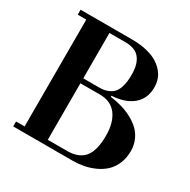

<svg xmlns="http://www.w3.org/2000/svg" viewBox="-156 -840 978 988"><g transform="rotate(30 333.0 -346.5)"><path d="M46.9 0V-29.3H97.7V-664.1H46.9V-693.4H354.5Q416 -693.4 464.8 -677Q513.7 -660.6 544.7 -624.5Q575.7 -588.4 575.7 -536.6Q575.7 -470.7 531 -432.4Q486.3 -394 405.8 -389.6V-382.8Q441.4 -378.4 473.6 -369.1Q505.9 -359.9 535.6 -344Q565.4 -328.1 587.2 -307.4Q608.9 -286.6 621.8 -257.1Q634.8 -227.5 634.8 -192.9Q634.8 -150.4 620.1 -116.7Q605.5 -83 582 -61.5Q558.6 -40 527.1 -25.9Q495.6 -11.7 463.4 -5.9Q431.2 0 397.5 0ZM235.4 -29.3H350.6Q418.5 -29.3 451.4 -68.6Q484.4 -107.9 484.4 -197.3Q484.4 -274.4 450.9 -319.6Q417.5 -364.7 352.5 -365.2H235.4ZM235.4 -394.5H331.1Q358.9 -394.5 379.6 -402.8Q400.4 -411.1 412.1 -423.8Q423.8 -436.5 430.7 -456.1Q437.5 -475.6 439.7 -494.4Q441.9 -513.2 441.9 -537.1Q441.9 -598.1 415.5 -631.1Q389.2 -664.1 329.6 -664.1H235.4Z"/></g></svg>

Font: Monomachus
Style: Medium
Weight: 500
Designer: Alexey Kryukov
Version: Version 1.0